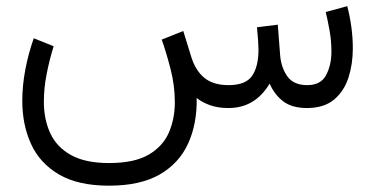

<svg xmlns="http://www.w3.org/2000/svg" viewBox="-20 -350 1215 622"><path d="M720.2 0Q684.6 0 658.7 -9.8Q632.8 -19.5 617.2 -32.7Q618.7 50.8 589.6 114.7Q560.5 178.7 497.6 215.1Q434.6 251.5 333 251.5Q232.9 251.5 170.9 215.1Q108.9 178.7 80.6 116.5Q52.2 54.2 52.2 -23.4Q52.2 -72.8 62 -124.5Q71.8 -176.3 89.4 -226.1L153.8 -200.2Q140.1 -156.2 131.1 -110.1Q122.1 -64 122.1 -20.5Q122.1 36.6 142.8 81.5Q163.6 126.5 210 152.3Q256.3 178.2 333 178.2Q415.5 178.2 461.9 150.9Q508.3 123.5 527.3 78.9Q546.4 34.2 546.4 -18.6Q546.4 -73.2 532.2 -127.7Q518.1 -182.1 503.9 -221.7L573.7 -249.5L600.1 -164.1Q614.3 -120.1 642.8 -97.2Q671.4 -74.2 720.7 -74.2Q775.9 -74.2 796.6 -104.2Q817.4 -134.3 817.4 -189.5Q817.4 -210.9 812.5 -261.7L879.9 -270L887.2 -175.8Q889.6 -133.8 909.9 -104Q930.2 -74.2 975.1 -74.2Q1019.5 -74.2 1036.6 -106.9Q1053.7 -139.6 1053.7 -183.1Q1053.7 -217.8 1047.4 -252.7Q1041 -287.6 1035.2 -311L1105 -330.1Q1113.3 -298.3 1118.2 -263.2Q1123 -228 1123 -192.9Q1123 -142.6 1108.9 -98.6Q1094.7 -54.7 1062.5 -27.6Q1030.3 -0.5 975.6 0Q925.8 0 897.5 -21.7Q869.1 -43.5 853.5 -79.1Q806.2 0 720.2 0Z"/></svg>

Font: Vazirmatn UI NL Light
Style: Regular
Weight: 300
Designer: Saber Rastikerdar
Foundry: Saber Rastikerdar
Version: Version 33.003